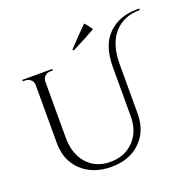

<svg xmlns="http://www.w3.org/2000/svg" viewBox="-155 -1055 1214 1221"><g transform="rotate(-20 452.0 -444.0)"><path d="M422 -764 415 -771Q491 -853 542 -902Q568 -875 582 -849Q518 -812 422 -764ZM887 -872Q895 -872 904 -872V-862Q794 -862 730 -789.5Q666 -717 666 -580V-247Q666 -130 592 -58Q518 14 395 14Q272 14 195.5 -57.5Q119 -129 119 -246V-641Q119 -662 103.5 -676Q88 -690 66 -690H50V-700H253V-690H237Q207 -690 192 -667Q185 -656 184 -642V-260Q184 -151 242.5 -84.5Q301 -18 399 -18Q497 -18 558 -81Q619 -144 619 -247V-579Q619 -726 693.5 -799Q768 -872 887 -872Z"/></g></svg>

Font: Cinzel Decorative
Style: Regular
Weight: 400
Designer: Natanael Gama
Version: Version 1.002;PS 001.002;hotconv 1.0.56;makeotf.lib2.0.21325